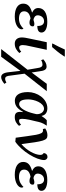

<svg xmlns="http://www.w3.org/2000/svg" viewBox="1055 -1939 1126 3276"><g transform="rotate(90 1618.0 -301.0)"><path d="M262 10C397 10 480 -50 480 -107C480 -125 474 -134 468 -138C436 -104 381 -62 300 -62C220 -62 173 -91 173 -148C173 -191 192 -240 293 -259C312 -250 337 -241 371 -241C406 -241 430 -260 430 -296C430 -316 416 -324 388 -324C364 -324 341 -315 318 -309C281 -315 241 -337 241 -382C241 -426 271 -490 342 -490C403 -490 425 -439 423 -375C511 -375 535 -408 535 -447C535 -509 463 -545 352 -545C202 -545 117 -488 117 -392C117 -337 150 -307 193 -288L192 -284C97 -257 42 -217 42 -133C42 -44 123 10 262 10Z M722 -627H783C837 -690 889 -749 940 -830L946 -844H825C788 -763 766 -716 728 -646ZM724 10C797 10 842 -24 885 -68L860 -100C837 -77 819 -65 787 -65C760 -65 749 -94 749 -127C749 -163 757 -198 766 -238L830 -536H700L637 -235C628 -192 619 -151 619 -111C619 -33 660 10 724 10Z M817 242H949L1189 -87L1212 113C1221 204 1251 242 1295 242C1332 242 1368 222 1411 187L1388 153C1375 163 1345 174 1327 174C1289 176 1275 146 1270 86L1237 -157L1536 -536H1410L1217 -278L1199 -398C1188 -491 1170 -533 1116 -533C1068 -533 1031 -510 992 -477L1007 -440C1033 -457 1059 -463 1076 -463C1118 -466 1134 -435 1143 -367L1170 -208Z M1701 9C1804 9 1852 -68 1889 -131L1893 -130C1880 -38 1896 10 1977 10C2045 10 2090 -20 2127 -62L2109 -97C2087 -80 2073 -64 2046 -64C2033 -64 2008 -52 2008 -120C2008 -148 2012 -185 2024 -242L2048 -343C2067 -425 2067 -448 2124 -536H2031C2002 -510 1983 -483 1961 -449H1957C1945 -512 1899 -546 1827 -546C1661 -546 1551 -370 1551 -215C1551 -57 1612 9 1701 9ZM1758 -65C1708 -65 1676 -103 1676 -222C1676 -320 1733 -489 1837 -489C1875 -489 1932 -449 1928 -360L1915 -306C1885 -183 1826 -65 1758 -65Z M2330 -6 2398 1C2563 -112 2711 -360 2711 -492C2711 -519 2691 -548 2657 -548C2623 -548 2597 -528 2590 -484C2605 -477 2623 -461 2623 -426C2623 -333 2541 -186 2439 -104C2390 -480 2377 -545 2294 -547C2257 -547 2217 -541 2172 -510L2182 -469C2193 -473 2205 -471 2212 -471C2281 -471 2286 -307 2330 -6Z M2963 10C3098 10 3181 -50 3181 -107C3181 -125 3175 -134 3169 -138C3137 -104 3082 -62 3001 -62C2921 -62 2874 -91 2874 -148C2874 -191 2893 -240 2994 -259C3013 -250 3038 -241 3072 -241C3107 -241 3131 -260 3131 -296C3131 -316 3117 -324 3089 -324C3065 -324 3042 -315 3019 -309C2982 -315 2942 -337 2942 -382C2942 -426 2972 -490 3043 -490C3104 -490 3126 -439 3124 -375C3212 -375 3236 -408 3236 -447C3236 -509 3164 -545 3053 -545C2903 -545 2818 -488 2818 -392C2818 -337 2851 -307 2894 -288L2893 -284C2798 -257 2743 -217 2743 -133C2743 -44 2824 10 2963 10Z"/></g></svg>

Font: Noto Serif Semi
Style: Italic
Weight: 600
Italic angle: -12°
Designer: Monotype Design Team
Foundry: Monotype Imaging Inc.
Version: Version 1.901